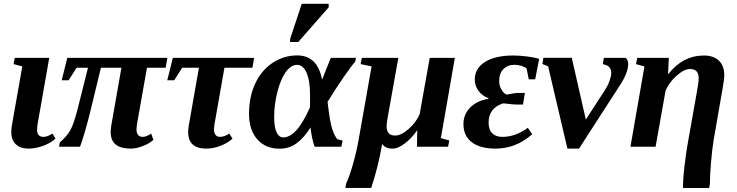

<svg xmlns="http://www.w3.org/2000/svg" viewBox="-20 -758 3806 992"><path d="M128.4 9.8Q85.4 9.8 61.8 -12.5Q38.1 -34.7 38.1 -76.2Q38.1 -89.4 41.5 -110.8L95.2 -415L50.3 -426.8L56.2 -459H234.4L173.8 -114.7L171.4 -88.9Q171.4 -50.8 204.6 -50.8Q225.1 -50.8 251 -67.9L266.6 -41.5Q238.3 -16.6 199.7 -3.4Q161.1 9.8 128.4 9.8Z M657.2 9.8Q604 9.8 577.9 -11.2Q551.8 -32.2 551.8 -76.2Q551.8 -89.4 555.2 -110.8L607.4 -408.2H501.5L447.8 -187Q417 -62.5 393.6 0H285.2L289.1 -22Q325.2 -53.2 342.8 -84.2Q360.4 -115.2 379.9 -189.9L434.6 -408.2H376L334.5 -343.3H298.8L327.6 -459H844.7L835.9 -408.2H739.3L687.5 -114.7L685.1 -90.8Q685.1 -50.8 718.3 -50.8Q735.8 -50.8 761.2 -67.9L772.5 -35.2Q750.5 -15.6 716.8 -2.9Q683.1 9.8 657.2 9.8Z M1045.9 9.8Q952.1 9.8 952.1 -76.2Q952.1 -89.4 955.6 -110.8L1007.8 -408.2H921.4L879.9 -343.3H844.2L873 -459H1293L1284.2 -408.2H1139.6L1087.9 -114.7L1085.4 -89.4Q1085.4 -70.8 1093.8 -60.8Q1102.1 -50.8 1116.7 -50.8Q1138.7 -50.8 1165 -67.9L1181.2 -41.5Q1154.8 -18.1 1118.4 -4.2Q1082 9.8 1045.9 9.8Z M1750 -31.7 1743.7 0H1605.5Q1590.3 -42.5 1584.5 -99.6Q1548.8 -43.5 1510.7 -16.6Q1472.7 10.3 1424.8 10.3Q1352.1 10.3 1309.3 -38.1Q1266.6 -86.4 1266.6 -169.4Q1266.6 -257.8 1298.8 -326.7Q1331.1 -395.5 1388.9 -433.6Q1446.8 -471.7 1515.6 -471.7Q1620.6 -471.7 1644 -346.2L1689 -459H1819.3L1815.4 -439.5Q1797.4 -419.9 1756.6 -361.1Q1715.8 -302.2 1672.4 -231.9Q1679.7 -162.1 1690.2 -114.7Q1700.7 -67.4 1722.2 -39.1ZM1582 -264.6Q1582 -340.8 1564 -381.8Q1545.9 -422.9 1515.1 -422.9Q1483.4 -422.9 1456.8 -386.2Q1430.2 -349.6 1413.3 -283.9Q1396.5 -218.3 1396.5 -154.3Q1396.5 -99.1 1409.4 -73.5Q1422.4 -47.9 1442.4 -47.9Q1477.1 -47.9 1510.7 -84.2Q1544.4 -120.6 1581.5 -203.1L1582 -235.4ZM1479 -541V-557.1L1539.1 -738.3H1678.2V-720.2L1521 -541Z M1843.3 -426.8 1849.6 -459H2038.1L1988.3 -181.2Q1977.5 -125 1977.5 -105Q1977.5 -57.6 2022 -57.6Q2053.2 -57.6 2092.3 -92.5Q2131.3 -127.4 2148.4 -168.9L2200.2 -459H2330.1L2257.8 -44.4L2301.3 -32.2L2294.9 0H2134.3L2135.7 -85.4Q2108.4 -45.4 2072.8 -17.8Q2037.1 9.8 2008.8 9.8Q1970.2 9.8 1954.6 -14.2Q1933.1 107.9 1897.9 212.9H1764.2L1768.1 190.9Q1784.7 156.2 1803.2 91.6Q1821.8 26.9 1832.5 -33.7L1899.9 -415Z M2631.3 -471.2Q2665 -471.2 2703.9 -466.3Q2742.7 -461.4 2765.6 -453.6L2745.1 -348.1H2711.9L2700.7 -404.3Q2692.4 -411.6 2674.8 -417.5Q2657.2 -423.3 2638.2 -423.3Q2603 -423.3 2581.1 -401.1Q2559.1 -378.9 2559.1 -339.4Q2559.1 -315.9 2570.6 -295.7Q2582 -275.4 2598.1 -269Q2603 -270 2608.9 -271.2Q2614.7 -272.5 2631.1 -275.1Q2647.5 -277.8 2655.3 -277.8H2691.9L2682.1 -217.8H2647Q2634.3 -217.8 2580.1 -224.1Q2504.4 -200.2 2504.4 -124Q2504.4 -87.9 2523.2 -69.3Q2542 -50.8 2575.2 -50.8Q2643.6 -50.8 2707 -97.7L2730 -64.5Q2683.1 -24.4 2636.7 -7.3Q2590.3 9.8 2540 9.8Q2460 9.8 2417.2 -23.4Q2374.5 -56.6 2374.5 -116.7Q2374.5 -167.5 2409.4 -202.6Q2444.3 -237.8 2502.9 -247.1L2503.9 -250.5Q2470.7 -263.2 2451.9 -289.3Q2433.1 -315.4 2433.1 -347.2Q2433.1 -405.3 2486.3 -438.2Q2539.6 -471.2 2631.3 -471.2Z M2934.1 -459.5 3006.8 -140.1 3106 -293.5Q3121.6 -317.9 3129.9 -341.8Q3138.2 -365.7 3138.2 -381.3Q3138.2 -394 3134 -402.1Q3129.9 -410.2 3123 -415.5Q3116.2 -420.9 3094.2 -427.2L3100.1 -459H3212.9Q3225.6 -447.8 3225.6 -428.2Q3225.6 -383.3 3185.1 -320.8L2971.7 9.8H2911.6L2812 -415.5L2782.2 -427.2L2787.6 -459.5Z M3617.2 -471.2Q3666.5 -471.2 3694.3 -444.6Q3722.2 -418 3722.2 -368.2Q3722.2 -350.1 3713.9 -303.7L3667 -33.7Q3659.2 13.7 3653.6 80.6Q3647.9 147.5 3647.9 191.4L3644 213.4H3508.8Q3508.8 163.6 3517.3 93Q3525.9 22.5 3535.2 -27.8L3579.6 -277.8Q3589.8 -331.5 3589.8 -354Q3589.8 -401.4 3545.4 -401.4Q3514.6 -401.4 3476.1 -367.2Q3437.5 -333 3418.9 -290L3367.2 0H3237.3L3309.6 -414.6L3266.1 -426.8L3272.5 -459H3435.5L3431.6 -373.5Q3507.3 -471.2 3617.2 -471.2Z"/></svg>

Font: Liberation Serif
Style: Bold Italic
Weight: 700
Italic angle: -16.333°
Designer: Steve Matteson
Foundry: Ascender Corporation
Version: Version 2.1.5